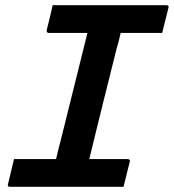

<svg xmlns="http://www.w3.org/2000/svg" viewBox="-20 -720 670 740"><path d="M456 0H19Q7 0 11 -11Q17 -37 22.5 -59Q28 -81 34 -107H196Q200 -122 204 -140Q208 -158 212 -171Q238 -276 264.5 -382Q291 -488 317 -593H168Q163 -593 161 -596.5Q159 -600 160 -604Q167 -630 172 -652Q177 -674 183 -700H621Q633 -700 629 -689Q622 -663 617 -641Q612 -619 605 -593H445Q442 -579 438 -563Q434 -547 430 -535Q403 -428 376.5 -320.5Q350 -213 324 -107H472Q477 -107 479.5 -103.5Q482 -100 480 -96Q473 -70 468 -48Q463 -26 456 0Z"/></svg>

Font: Recursive Mn Lnr St SmB
Style: Italic
Weight: 600
Italic angle: -15°
Monospace: yes
Version: Version 1.079;hotconv 1.0.112;makeotfexe 2.5.65598; ttfautoh